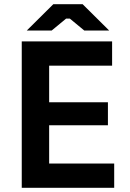

<svg xmlns="http://www.w3.org/2000/svg" viewBox="-20 -898 620 918"><path d="M108 -752H227L296 -809H314L383 -752H502L375 -878H235ZM84 0H526V-116H215V-299H496V-409H215V-584H516V-700H84Z"/></svg>

Font: Fixel Display SemiBold
Style: Regular
Weight: 600
Designer: AlfaBravo + MacPaw
Foundry: Kyrylo Tkachov, Marchela Mozhyna, Serhii Makarenko, Maria Weinstein, Zakhar Kryvoshyya
Version: Version 1.211